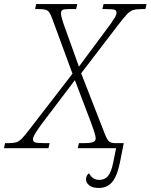

<svg xmlns="http://www.w3.org/2000/svg" viewBox="-71 -734 746 951"><path d="M418 197Q387 197 371 184Q355 171 355 155Q355 135 370 124Q387 157 421 157Q447 157 463.5 138.5Q480 120 490 70L504 0H314L320 -25H342Q378 -25 390.5 -30.5Q403 -36 403 -49Q403 -57 397.5 -75.5Q392 -94 379 -129L300 -337L137 -122Q110 -85 101 -68.5Q92 -52 92 -45Q92 -33 102.5 -29Q113 -25 151 -25H175L169 0H-51L-46 -25H-28Q-5 -25 9 -29Q23 -33 38 -48.5Q53 -64 78 -97L288 -369L189 -638Q181 -661 173.5 -672Q166 -683 154 -686Q142 -689 119 -689H103L108 -714H312L306 -689H269Q246 -689 238.5 -684.5Q231 -680 231 -668Q231 -650 252 -593L320 -404L478 -617Q492 -637 499 -649Q506 -661 506 -671Q506 -682 497 -685.5Q488 -689 453 -689H436L442 -714H655L649 -689H632Q605 -689 589.5 -684.5Q574 -680 558 -663.5Q542 -647 514 -610L331 -371L448 -71Q460 -40 470.5 -32.5Q481 -25 500 -25H542L523 71Q510 136 485.5 166.5Q461 197 418 197Z"/></svg>

Font: Noto Serif ExtraLight
Style: Italic
Weight: 200
Italic angle: -12°
Designer: Monotype Design Team
Foundry: Monotype Imaging Inc.
Version: Version 2.014; ttfautohint (v1.8.4.7-5d5b)